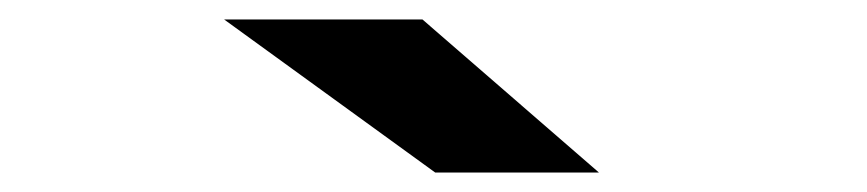

<svg xmlns="http://www.w3.org/2000/svg" viewBox="-20 -734 890 197"><path d="M426.5 -557 210 -714H413.5L594.5 -557Z"/></svg>

Font: Trispace SemiExpanded ExtraBold
Style: Regular
Weight: 800
Width: 6
Designer: Tyler Finck
Foundry: Etcetera Type Company
Version: Version 1.210; ttfautohint (v1.8.3)